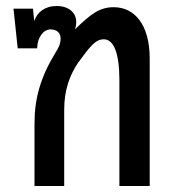

<svg xmlns="http://www.w3.org/2000/svg" viewBox="-20 -620 592 640"><path d="M95 -208V0H194V-254C194 -320 212 -369 241 -412C279 -463 297 -489 326 -489C358 -489 378 -446 378 -352V0H479V-425C479 -536 430 -596 359 -596C312 -596 282 -573 230 -522C233 -531 234 -539 234 -548C234 -575 212 -600 169 -600C129 -600 104 -579 94 -550L90 -591H25L39 -459H104C104 -495 125 -522 148 -522C170 -522 182 -510 182 -492C182 -473 175 -460 164 -443C115 -362 95 -292 95 -208Z"/></svg>

Font: Vanilla Cream DemiBold
Style: Regular
Weight: 600
Designer: Jeremy Tribby, Jinavaṁso
Foundry: Tribby Type
Version: Version 1.422;Glyphs 3.1.2 (3151)